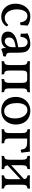

<svg xmlns="http://www.w3.org/2000/svg" viewBox="1294 -1802 516 3145"><g transform="rotate(90 1552.5 -229.0)"><path d="M412 -78Q385 -35 345 -13Q305 9 248 9Q197 9 149.5 -17.5Q102 -44 71 -96.5Q40 -149 40 -227Q40 -287 64 -342Q88 -397 134.5 -432Q181 -467 248 -467Q294 -467 332.5 -456Q371 -445 399 -422Q395 -393 393.5 -365Q392 -337 392 -308Q384 -304 370.5 -302Q357 -300 346 -300Q340 -358 312 -389Q284 -420 240 -420Q191 -420 162 -374Q133 -328 133 -242Q133 -192 149.5 -147.5Q166 -103 198 -75.5Q230 -48 276 -48Q308 -48 336.5 -63Q365 -78 387 -106Q395 -102 402 -94.5Q409 -87 412 -78Z M790 9Q779 4 772.5 -9Q766 -22 766 -50Q766 -59 767 -71.5Q768 -84 771 -94H773Q770 -78 759.5 -59.5Q749 -41 732 -27Q715 -12 689 -2.5Q663 7 626 7Q563 7 530 -21.5Q497 -50 497 -99Q497 -138 515.5 -165.5Q534 -193 563.5 -211.5Q593 -230 627.5 -241Q662 -252 695 -258Q728 -264 753 -268Q753 -309 751.5 -332Q750 -355 745.5 -368.5Q741 -382 732 -392Q720 -407 704.5 -414.5Q689 -422 670 -422Q637 -422 618 -401.5Q599 -381 591 -354Q583 -327 582 -306Q571 -306 554.5 -307.5Q538 -309 530 -313Q532 -338 531 -369Q530 -400 525 -422Q566 -443 611.5 -455Q657 -467 695 -467Q732 -467 758.5 -456.5Q785 -446 801 -429Q827 -404 835 -363.5Q843 -323 843 -256V-146Q843 -118 847.5 -101.5Q852 -85 865 -77.5Q878 -70 905 -68Q905 -58 904 -45.5Q903 -33 899 -22Q874 -21 843.5 -12.5Q813 -4 790 9ZM654 -48Q676 -48 699 -62.5Q722 -77 737.5 -108Q753 -139 753 -189V-227Q728 -224 700 -218.5Q672 -213 648 -202Q624 -191 609 -171.5Q594 -152 594 -119Q594 -82 612 -65Q630 -48 654 -48Z M981 3Q981 -11 982 -21Q983 -31 986 -40Q1016 -40 1030.5 -57.5Q1045 -75 1045 -127V-331Q1045 -383 1030.5 -400.5Q1016 -418 986 -418Q983 -427 982 -437.5Q981 -448 981 -461Q996 -460 1017.5 -459.5Q1039 -459 1079.5 -458.5Q1120 -458 1190 -458H1282Q1353 -458 1393 -458.5Q1433 -459 1455 -459.5Q1477 -460 1491 -461Q1491 -448 1490 -437.5Q1489 -427 1486 -418Q1456 -418 1441.5 -400.5Q1427 -383 1427 -331V-127Q1427 -75 1441.5 -57.5Q1456 -40 1486 -40Q1489 -31 1490 -21Q1491 -11 1491 3Q1469 1 1441 0.5Q1413 0 1382 0Q1351 0 1323 0.5Q1295 1 1273 3Q1273 -11 1274 -21Q1275 -31 1278 -40Q1308 -40 1322.5 -57.5Q1337 -75 1337 -127V-331Q1337 -381 1322.5 -398.5Q1308 -416 1278 -416H1194Q1164 -416 1149.5 -398.5Q1135 -381 1135 -331V-127Q1135 -75 1149.5 -57.5Q1164 -40 1194 -40Q1197 -31 1198 -21Q1199 -11 1199 3Q1177 1 1149 0.5Q1121 0 1090 0Q1059 0 1031 0.5Q1003 1 981 3Z M1793 9Q1725 9 1674 -20.5Q1623 -50 1595 -103.5Q1567 -157 1567 -229Q1567 -297 1596 -351Q1625 -405 1676 -436Q1727 -467 1793 -467Q1864 -467 1914.5 -437Q1965 -407 1992 -353.5Q2019 -300 2019 -229Q2019 -161 1990.5 -107Q1962 -53 1911.5 -22Q1861 9 1793 9ZM1801 -39Q1861 -39 1890 -88.5Q1919 -138 1919 -217Q1919 -279 1900.5 -324.5Q1882 -370 1851 -394.5Q1820 -419 1783 -419Q1725 -419 1696.5 -372Q1668 -325 1668 -250Q1668 -183 1684.5 -135.5Q1701 -88 1731 -63.5Q1761 -39 1801 -39Z M2095 3Q2095 -11 2096 -21Q2097 -31 2100 -40Q2130 -40 2144.5 -57.5Q2159 -75 2159 -127V-331Q2159 -383 2144.5 -400.5Q2130 -418 2100 -418Q2097 -427 2096 -437.5Q2095 -448 2095 -461Q2117 -460 2145 -459.5Q2173 -459 2201 -458.5Q2229 -458 2249 -458V-116Q2249 -72 2266 -57Q2283 -42 2323 -40Q2326 -32 2327 -21Q2328 -10 2328 3Q2309 2 2288 1.5Q2267 1 2246 0.5Q2225 0 2204 0Q2173 0 2145 0.5Q2117 1 2095 3ZM2431 -310Q2428 -343 2418.5 -366.5Q2409 -390 2384 -402.5Q2359 -415 2309 -415H2227L2246 -458Q2306 -458 2349 -458.5Q2392 -459 2420.5 -459.5Q2449 -460 2464 -460Q2466 -444 2468 -422.5Q2470 -401 2473.5 -375.5Q2477 -350 2481 -322Q2473 -317 2460 -313.5Q2447 -310 2431 -310Z M2851 3Q2851 -11 2852 -21Q2853 -31 2856 -40Q2886 -40 2900.5 -57.5Q2915 -75 2915 -127V-331Q2915 -383 2900.5 -400.5Q2886 -418 2856 -418Q2853 -427 2852 -437.5Q2851 -448 2851 -461Q2873 -460 2901 -459Q2929 -458 2960 -458Q2991 -458 3019 -459Q3047 -460 3069 -461Q3069 -448 3068 -437.5Q3067 -427 3064 -418Q3034 -418 3019.5 -400.5Q3005 -383 3005 -331V-127Q3005 -75 3019.5 -57.5Q3034 -40 3064 -40Q3067 -31 3068 -21Q3069 -11 3069 3Q3047 1 3019 0.5Q2991 0 2960 0Q2929 0 2901 0.5Q2873 1 2851 3ZM2532 3Q2532 -11 2533 -21Q2534 -31 2537 -40Q2567 -40 2581.5 -57.5Q2596 -75 2596 -127V-331Q2596 -383 2581.5 -400.5Q2567 -418 2537 -418Q2534 -427 2533 -437.5Q2532 -448 2532 -461Q2554 -460 2582 -459Q2610 -458 2641 -458Q2672 -458 2700 -459Q2728 -460 2750 -461Q2750 -448 2749 -437.5Q2748 -427 2745 -418Q2715 -418 2700.5 -400.5Q2686 -383 2686 -331V-127Q2686 -75 2700.5 -57.5Q2715 -40 2745 -40Q2748 -31 2749 -21Q2750 -11 2750 3Q2728 1 2700 0.5Q2672 0 2641 0Q2610 0 2582 0.5Q2554 1 2532 3ZM2668 -77V-137L2936 -384V-325Z"/></g></svg>

Font: Vollkorn
Style: Regular
Weight: 400
Designer: Friedrich Althausen
Foundry: Friedrich Althausen
Version: Version 5.001